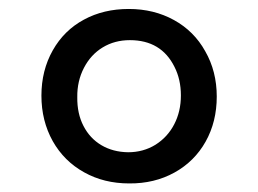

<svg xmlns="http://www.w3.org/2000/svg" viewBox="-20 -540 591 439"><path d="M272.9 -191.9Q307.6 -191.9 335.4 -209Q363.3 -226.6 378.4 -255.9Q393.6 -285.2 393.6 -321.8Q393.6 -358.4 378.9 -387.2Q348.6 -448.2 276.9 -448.2Q242.2 -448.2 214.8 -431.6Q187.5 -415 171.9 -384.8Q156.2 -354.5 156.7 -317.9Q156.2 -280.3 170.9 -252Q185.5 -223.6 211.9 -208Q238.3 -192.4 272.9 -191.9ZM449.2 -422.9Q475.6 -377 475.6 -319.3Q475.6 -261.7 450.2 -216.3Q424.8 -170.9 378.9 -145.5Q333 -120.1 275.4 -120.6Q217.8 -120.6 172.4 -146Q126.5 -171.4 100.6 -217.3Q74.7 -263.7 74.7 -321.3Q74.7 -378.9 100.6 -424.8Q126.5 -470.7 171.9 -495.1Q216.8 -519.5 274.4 -519.5Q332 -519.5 377.9 -494.1Q423.8 -468.8 449.2 -422.9Z"/></svg>

Font: NotoSans
Style: Regular
Weight: 400
Designer: Monotype Design team
Foundry: Monotype Imaging Inc.
Version: Version 1.04